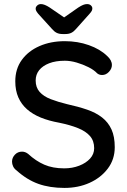

<svg xmlns="http://www.w3.org/2000/svg" viewBox="-20 -912 625 942"><path d="M296 10Q224 10 168 -10Q112 -30 61 -76Q50 -84 44.5 -95.5Q39 -107 39 -119Q39 -138 53 -153Q67 -168 88 -168Q104 -168 118 -157Q156 -122 197.5 -104Q239 -86 295 -86Q335 -86 368.5 -99Q402 -112 422 -134Q442 -156 442 -185Q442 -221 421.5 -244.5Q401 -268 362.5 -283.5Q324 -299 270 -310Q220 -319 180.5 -335Q141 -351 113 -375.5Q85 -400 70 -434Q55 -468 55 -513Q55 -574 87 -618Q119 -662 174 -686Q229 -710 298 -710Q361 -710 416 -690.5Q471 -671 505 -638Q529 -617 529 -593Q529 -575 514.5 -559.5Q500 -544 481 -544Q467 -544 457 -552Q441 -569 414 -582.5Q387 -596 356.5 -605Q326 -614 298 -614Q253 -614 221 -601.5Q189 -589 172 -567.5Q155 -546 155 -517Q155 -483 174.5 -461Q194 -439 229 -425.5Q264 -412 309 -401Q364 -389 407.5 -374Q451 -359 481 -335.5Q511 -312 527 -277Q543 -242 543 -190Q543 -130 509 -85Q475 -40 419.5 -15Q364 10 296 10ZM278 -815 364 -875Q378 -884 388 -888Q398 -892 407 -892Q419 -892 426 -885.5Q433 -879 433 -871Q433 -865 430.5 -859.5Q428 -854 420 -845L353 -770Q342 -757 330 -751Q318 -745 301 -745H287Q270 -745 258 -751Q246 -757 235 -770L167 -845Q160 -854 157.5 -859Q155 -864 155 -870Q155 -878 162.5 -885Q170 -892 181 -892Q198 -892 224 -875L310 -816Z"/></svg>

Font: Quicksand SemiBold
Style: Regular
Weight: 600
Designer: Andrew Paglinawan
Foundry: Andrew Paglinawan
Version: Version 3.006